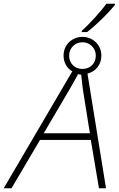

<svg xmlns="http://www.w3.org/2000/svg" viewBox="-71 -1016 641 1036"><path d="M370 -849V-843H399C452 -884 516 -948 549 -989V-996H503C474 -955 413 -888 370 -849ZM319 -631 -51 0H-9L145 -261H419L463 0H501L401 -619C444 -629 476 -666 476 -716C476 -773 431 -817 374 -817C318 -817 272 -775 272 -716C272 -677 291 -647 319 -631ZM374 -644C331 -644 302 -675 302 -716C302 -756 333 -788 374 -788C414 -788 446 -756 446 -716C446 -675 417 -644 374 -644ZM165 -297 305 -535C323 -565 338 -594 350 -616L367 -613C370 -590 373 -562 376 -535L414 -297Z"/></svg>

Font: Noto Sans ExtraLight
Style: Italic
Weight: 200
Italic angle: -12°
Designer: Monotype Design Team
Foundry: Monotype Imaging Inc.
Version: Version 2.013